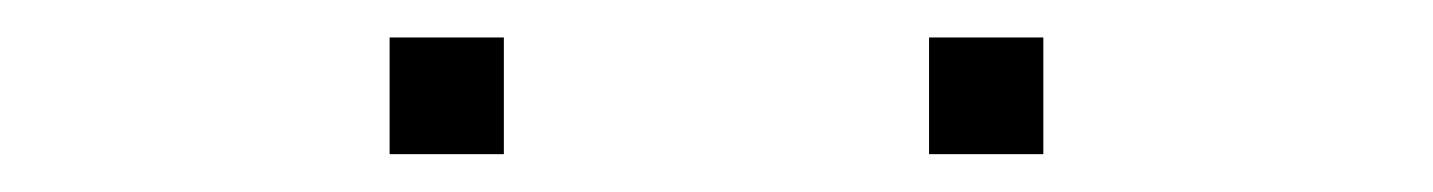

<svg xmlns="http://www.w3.org/2000/svg" viewBox="-20 -662 769 103"><path d="M189 -579.3V-641.9H250.3V-579.3ZM478.4 -579.3V-641.9H539.7V-579.3Z"/></svg>

Font: Panamera Thin
Style: Regular
Weight: 100
Designer: Bastien Sozeau
Foundry: NBR — Bastien Sozeau
Version: Version 3.003;gftools[0.9.33]